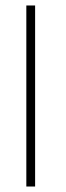

<svg xmlns="http://www.w3.org/2000/svg" viewBox="-20 -680 242 700"><path d="M76 -660H108V0H76Z"/></svg>

Font: League Spartan Thin Thin
Style: Regular
Weight: 250
Version: Version 2.002